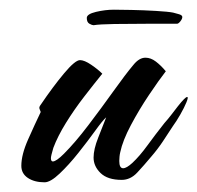

<svg xmlns="http://www.w3.org/2000/svg" viewBox="-20 -373 407 396"><path d="M72 3Q51 3 37.5 -6Q24 -15 24 -31Q24 -54 38 -85.5Q52 -117 64 -142Q63 -145 61.5 -148.5Q60 -152 64 -157Q89 -194 112 -221.5Q135 -249 145 -249Q154 -249 168 -239.5Q182 -230 191 -221Q174 -200 153.5 -173.5Q133 -147 116 -119.5Q99 -92 90 -68Q85 -51 85 -47Q85 -40 89 -40Q96 -40 112 -56Q135 -79 162 -114.5Q189 -150 214 -185Q239 -220 255 -239Q267 -254 280 -254Q291 -254 301.5 -246Q312 -238 322 -226Q308 -208 287.5 -177.5Q267 -147 250 -115Q233 -83 228 -59Q227 -55 226.5 -50Q226 -45 226 -41Q226 -26 234 -26Q241 -26 253 -37Q268 -51 284 -73Q300 -95 319 -119Q327 -128 333.5 -136.5Q340 -145 347 -154Q362 -173 366 -173Q369 -173 364.5 -162Q360 -151 352 -137Q344 -123 336 -112Q327 -98 316 -81.5Q305 -65 292 -50Q277 -32 263 -17Q249 -2 231 -2Q202 -2 187.5 -16Q173 -30 173 -48Q173 -65 182.5 -89Q192 -113 199 -131Q192 -125 176.5 -103.5Q161 -82 141.5 -57.5Q122 -33 103 -15Q84 3 72 3ZM173 -321Q170 -321 164.5 -324Q159 -327 159 -336Q159 -344 178 -348.5Q197 -353 215 -353Q226 -353 251 -352.5Q276 -352 301.5 -350.5Q327 -349 337 -347Q340 -346 348 -344Q356 -342 356 -338Q356 -334 352 -329Q348 -324 345 -324Q319 -324 283 -324Q247 -324 216 -323.5Q185 -323 173 -321Z"/></svg>

Font: The Nautigal
Style: Bold
Weight: 700
Designer: Robert E. Leuschke
Foundry: Robert E. Leuschke
Version: Version 1.100; ttfautohint (v1.8.3)